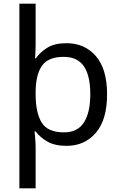

<svg xmlns="http://www.w3.org/2000/svg" viewBox="-20 -780 655 1040"><path d="M560 -269Q560 -132 499.5 -61Q439 10 340 10Q277 10 237 -13Q197 -36 173 -68H167Q168 -61 169.5 -45Q171 -29 172 -12Q173 5 173 16V240H85V-760H173V-536Q173 -522 172 -499.5Q171 -477 170 -464H174Q198 -498 237 -522Q276 -546 340 -546Q439 -546 499.5 -476Q560 -406 560 -269ZM469 -270Q469 -371 434 -421.5Q399 -472 325 -472Q243 -472 209 -426Q175 -380 173 -288V-269Q173 -170 205.5 -116.5Q238 -63 326 -63Q400 -63 434.5 -116.5Q469 -170 469 -270Z"/></svg>

Font: TSCustom
Style: Regular
Weight: 400
Designer: Monotype Design Team
Foundry: Monotype Imaging Inc.
Version: Version 2.004; ttfautohint (v1.8.3) -l 8 -r 50 -G 200 -x 14 